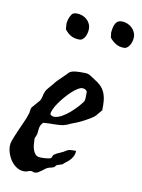

<svg xmlns="http://www.w3.org/2000/svg" viewBox="-77 -693 552 746"><g transform="rotate(10 199.5 -320.0)"><path d="M-0.5 -98.1Q0 -101.6 2.7 -109.4Q5.4 -117.2 9 -126Q12.7 -134.8 16.1 -142.8Q19.5 -150.9 21.5 -155.3Q28.3 -171.9 36.6 -189.2Q44.9 -206.5 49.3 -222.2Q50.8 -225.1 51.3 -229Q51.8 -232.9 52.2 -236.8Q52.7 -240.7 53.7 -244.6Q54.7 -248.5 57.1 -251L82.5 -280.3Q85.4 -283.7 87.2 -288.6Q88.9 -293.5 90.1 -298.6Q91.3 -303.7 92.5 -308.8Q93.8 -314 95.7 -317.4Q95.7 -318.8 97.9 -322.8Q100.1 -326.7 101.1 -327.6Q103.5 -330.6 107.7 -335.7Q111.8 -340.8 116.2 -345.7Q120.6 -350.6 123.8 -354.5Q127 -358.4 127 -358.9Q128.9 -361.8 135.7 -368.7Q142.6 -375.5 150.4 -383.1Q158.2 -390.6 165.3 -397.7Q172.4 -404.8 175.3 -408.2Q184.1 -414.6 196 -416Q208 -417.5 219.2 -417.5H234.4Q242.2 -417.5 247.3 -416.3Q252.4 -415 256.8 -412.6Q261.2 -410.2 266.6 -406.2Q272 -402.3 280.8 -397Q307.1 -381.3 317.6 -359.9Q328.1 -338.4 328.1 -307.6V-286.1Q327.1 -285.2 324.5 -282Q321.8 -278.8 318.6 -275.1Q315.4 -271.5 312.7 -268.3Q310.1 -265.1 309.6 -263.7Q303.7 -257.3 292 -250Q280.3 -242.7 266.8 -235.6Q253.4 -228.5 240.2 -222.9Q227.1 -217.3 218.3 -214.4Q196.8 -203.6 181.2 -201.9Q165.5 -200.2 148.9 -200.2Q140.1 -200.2 131.3 -200Q122.6 -199.7 110.8 -198.7Q105 -193.4 102.3 -188Q99.6 -182.6 98.4 -177.2Q97.2 -171.9 96.9 -165.8Q96.7 -159.7 95.7 -152.8Q95.7 -152.3 94.7 -149.7Q93.8 -147 92.5 -143.8Q91.3 -140.6 90.1 -137.7Q88.9 -134.8 88.4 -134.3V-129.4Q88.4 -120.6 89.4 -109.4Q90.3 -98.1 93.8 -88.1Q97.2 -78.1 104 -71Q110.8 -64 123 -64Q126 -64 131.6 -64Q137.2 -64 143.6 -64.5Q149.9 -64.9 156 -66.2Q162.1 -67.4 165 -69.3Q165.5 -69.8 166.5 -72Q167.5 -74.2 168.5 -76.7Q169.4 -79.1 170.7 -81.3Q171.9 -83.5 172.9 -83.5Q181.6 -90.3 195.1 -95.5Q208.5 -100.6 218.3 -107.9Q224.1 -111.3 229.7 -112.3Q235.4 -113.3 241.2 -113.3H255.4Q255.4 -103.5 252 -95.5Q248.5 -87.4 243.2 -80.6Q237.8 -73.7 231 -68.1Q224.1 -62.5 217.3 -57.6L213.4 -53.2L190.4 -45.4Q189.9 -45.4 188.7 -43.7Q187.5 -42 186 -40.3Q184.6 -38.6 183.1 -37.1Q181.6 -35.6 180.2 -35.6Q179.7 -35.2 177.2 -34.4Q174.8 -33.7 172.4 -33Q169.9 -32.2 167.7 -31.7Q165.5 -31.2 165 -31.2Q157.7 -29.8 151.1 -24.9Q144.5 -20 138.2 -15.1Q131.8 -10.3 125.2 -6.3Q118.7 -2.4 110.8 -2.4Q107.9 -2.4 104.2 -4.2Q100.6 -5.9 98.1 -5.9Q90.8 -5.9 84.7 -2.9Q78.6 0 70.3 0Q54.7 0 41.5 -8.1Q28.3 -16.1 18.8 -29.1Q9.3 -42 3.9 -57.6Q-1.5 -73.2 -1.5 -87.9ZM132.3 -237.3Q132.3 -235.4 134.3 -233.9Q136.2 -232.4 138.7 -231.2Q141.1 -230 143.6 -229.5Q146 -229 147.5 -229Q161.6 -229 177.5 -237.8Q193.4 -246.6 208 -259.3Q222.7 -272 234.9 -285.6Q247.1 -299.3 253.9 -309.1Q255.9 -316.9 256.1 -322.8Q256.3 -328.6 256.3 -335.4V-347.2Q252.9 -353 248.3 -355.2Q243.7 -357.4 236.8 -357.4Q229.5 -357.4 219 -350.8Q208.5 -344.2 196.8 -333.5Q185.1 -322.8 173.6 -309.3Q162.1 -295.9 152.8 -282.7Q143.6 -269.5 137.9 -257.3Q132.3 -245.1 132.3 -237.3ZM132.8 -592.3Q132.8 -597.7 134 -602.3Q135.3 -606.9 136.2 -612.3Q140.1 -623.5 145.8 -631.6Q151.4 -639.6 165.5 -639.6Q177.2 -639.6 187.5 -635.7Q197.8 -631.8 205.3 -625.2Q212.9 -618.7 217.5 -609.1Q222.2 -599.6 222.2 -588.9Q222.2 -582 220.5 -573.7Q218.8 -565.4 215.1 -558.3Q211.4 -551.3 205.8 -546.4Q200.2 -541.5 192.9 -541.5Q172.9 -541.5 159.4 -549.1Q146 -556.6 134.3 -571.8ZM309.6 -589.8Q309.6 -594.2 310.8 -599.4Q312 -604.5 312.5 -608.9Q314.9 -621.1 321.8 -630.4Q328.6 -639.6 343.3 -639.6Q354.5 -639.6 364.7 -635.5Q375 -631.3 382.8 -624.3Q390.6 -617.2 395.3 -607.7Q399.9 -598.1 399.9 -587.9Q399.9 -580.6 397.9 -572.3Q396 -564 391.8 -556.6Q387.7 -549.3 381.8 -544.7Q376 -540 368.7 -540Q349.6 -540 335.7 -548.8Q321.8 -557.6 312 -570.3Z"/></g></svg>

Font: IM FELL English
Style: Italic
Weight: 400
Italic angle: -18°
Designer: Igino Marini
Foundry: Igino Marini
Version: 3.00